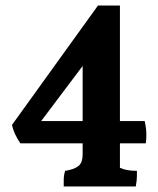

<svg xmlns="http://www.w3.org/2000/svg" viewBox="-20 -715 568 690"><path d="M277 -280V-478L128 -280ZM411 -200V-112Q434 -101 472 -101Q472 -94 472 -81Q472 -68 468 -45H209Q209 -53 209 -68.5Q209 -84 214 -101Q246 -106 261.5 -118Q277 -130 277 -161V-200H53Q30 -234 23 -266L332 -695H411V-280H500Q506 -252 506 -232.5Q506 -213 504 -200Z"/></svg>

Font: Halant
Style: Bold
Weight: 700
Designer: Hitesh Malaviya (Devanagari), Satya Rajpurohit (Latin)
Foundry: Indian Type Foundry
Version: Version 1.101;PS 1.0;hotconv 1.0.78;makeotf.lib2.5.61930; tt